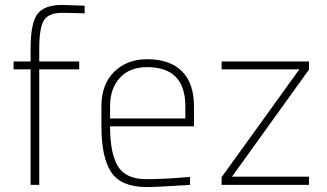

<svg xmlns="http://www.w3.org/2000/svg" viewBox="-20 -749 1327 778"><path d="M139 -468V0H104V-468H35V-500H104V-551Q104 -656 132 -692.5Q160 -729 231 -729L323 -726V-695Q259 -697 231 -697Q178 -697 158.5 -667.5Q139 -638 139 -550V-500H301V-468Z M573 -23Q604 -23 648 -25Q692 -27 721 -30L750 -32V0Q619 9 572 9Q470 8 430.5 -51.5Q391 -111 391 -237V-318Q391 -408 443 -458.5Q495 -509 576 -509Q668 -509 717 -460.5Q766 -412 766 -318V-237H426Q426 -127 458 -75Q490 -23 573 -23ZM426 -269H731V-318Q731 -477 576 -477Q506 -477 466 -434Q426 -391 426 -318Z M920 -33H1232V0H878V-31L1193 -468H878V-500H1232V-467Z"/></svg>

Font: TypoPRO Titillium Title
Style: Regular
Weight: 250
Designer: Campivisivi
Foundry: Accademia di Belle Arti di Urbino and students of MA course of Visual design
Version: 1.000